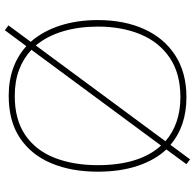

<svg xmlns="http://www.w3.org/2000/svg" viewBox="-26 -754 806 794"><g transform="rotate(90 377.0 -357.0)"><path d="M690 -358Q690 -250 655.5 -167Q621 -84 551.5 -37Q482 10 376 10Q312 10 260.5 -9Q209 -28 171 -63L105 26L85 11L153 -81Q109 -131 86 -202Q63 -273 63 -359Q63 -467 100 -549.5Q137 -632 208.5 -678.5Q280 -725 382 -725Q443 -725 492.5 -708Q542 -691 579 -659L639 -740L659 -725L598 -642Q642 -595 666 -523Q690 -451 690 -358ZM663 -358Q663 -531 582 -620L186 -84Q221 -51 268.5 -33Q316 -15 377 -15Q475 -15 538.5 -58.5Q602 -102 632.5 -179.5Q663 -257 663 -358ZM90 -359Q90 -280 109.5 -214.5Q129 -149 168 -102L564 -638Q530 -668 484 -684Q438 -700 382 -700Q284 -700 219 -656Q154 -612 122 -535Q90 -458 90 -359Z"/></g></svg>

Font: Noto Sans Symbols Thin
Style: Regular
Weight: 250
Version: Version 2.002